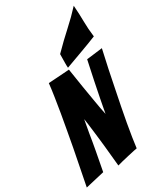

<svg xmlns="http://www.w3.org/2000/svg" viewBox="-263 -1183 1085 1281"><g transform="rotate(-30 279.0 -542.0)"><path d="M6 5Q34 -136 60 -270Q70 -326 81.5 -387.5Q93 -449 103 -508.5Q113 -568 121.5 -623.5Q130 -679 135 -725Q166 -727 195 -729Q221 -731 248 -732.5Q275 -734 296 -736Q309 -659 319 -589Q324 -559 329.5 -526.5Q335 -494 340 -464Q345 -434 350 -406.5Q355 -379 360 -358Q364 -379 369 -406.5Q374 -434 380 -464.5Q386 -495 392.5 -527Q399 -559 405 -589Q420 -659 436 -735L558 -750Q524 -600 498 -466Q486 -408 474.5 -349Q463 -290 453 -235Q443 -180 436 -133.5Q429 -87 425 -55Q422 -55 401.5 -50.5Q381 -46 354.5 -40Q328 -34 301.5 -27.5Q275 -21 262 -17Q255 -98 247 -171Q244 -202 240 -235Q236 -268 232.5 -298Q229 -328 225.5 -354.5Q222 -381 219 -399Q216 -381 211 -355Q206 -329 201 -299.5Q196 -270 191 -238.5Q186 -207 180 -177Q167 -106 152 -29ZM297 -750Q296 -761 296 -770Q296 -779 296 -788Q296 -804 296.5 -820.5Q297 -837 297 -855Q365 -924 425 -978Q485 -1032 537 -1089Q542 -1022 542.5 -964Q543 -906 551 -845Q492 -821 424 -796.5Q356 -772 297 -750Z"/></g></svg>

Font: Bangers
Style: Regular
Weight: 400
Designer: vernon adams
Foundry: Vernon Adams
Version: Version 2.000